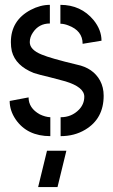

<svg xmlns="http://www.w3.org/2000/svg" viewBox="-20 -551 463 784"><path d="M135.7 212.9 171.9 64.5H251L214.8 212.9ZM19.5 -138.7 96.7 -153.3Q96.7 -109.4 142.6 -84Q165 -73.2 185.5 -72.3V4.9Q90.8 4.9 43.9 -63.5Q19.5 -99.6 19.5 -138.7ZM24.4 -378.9Q24.4 -467.8 105.5 -510.7Q144.5 -531.2 183.6 -531.2V-455.1Q138.7 -455.1 114.3 -418Q101.6 -399.4 101.6 -378.9Q101.6 -347.7 150.4 -328.1Q187.5 -312.5 293.9 -287.1Q360.4 -273.4 388.7 -221.7Q403.3 -194.3 403.3 -160.2Q403.3 -66.4 328.1 -21.5Q284.2 4.9 227.5 4.9V-72.3Q272.5 -72.3 302.7 -103.5Q324.2 -126 324.2 -156.2Q324.2 -195.3 247.1 -218.8Q227.5 -224.6 184.6 -235.4Q138.7 -246.1 118.2 -252.9Q43.9 -282.2 28.3 -341.8Q24.4 -359.4 24.4 -378.9ZM226.6 -454.1V-531.2Q310.5 -531.2 362.3 -468.8Q394.5 -428.7 394.5 -384.8L317.4 -372.1Q317.4 -425.8 258.8 -447.3Q241.2 -454.1 226.6 -454.1Z"/></svg>

Font: Post No Bills Colombo
Style: SemiBold
Weight: 700
Designer: Kosala Senevirathne, Siva Puranthara, Lasantha Premarathna, Tharique Azeez
Foundry: Mooniak
Version: Version 1.220 ; ttfautohint (v1.5)